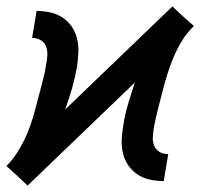

<svg xmlns="http://www.w3.org/2000/svg" viewBox="-24 -564 644 598"><path d="M62 14 29 -17 -4 -47Q17 -68 32.5 -93.5Q48 -119 59.5 -145.5Q71 -172 79 -199.5Q87 -227 94 -255Q101 -283 108.5 -310Q116 -337 120 -365Q123 -379 123.5 -393.5Q124 -408 119 -420.5Q114 -433 102 -439.5Q90 -446 76 -446L90 -530Q111 -530 132 -525.5Q153 -521 170.5 -509.5Q188 -498 199.5 -481Q211 -464 216 -443.5Q221 -423 220 -401Q219 -379 216 -357Q210 -323 200.5 -289.5Q191 -256 179 -223L513 -544L546 -513L580 -483Q558 -462 542.5 -436.5Q527 -411 516 -384.5Q505 -358 496.5 -330.5Q488 -303 481 -275Q474 -247 467 -220Q460 -193 455 -165Q453 -151 452 -136.5Q451 -122 456.5 -109.5Q462 -97 473.5 -90.5Q485 -84 500 -84L486 0Q464 0 443 -4.5Q422 -9 404.5 -20.5Q387 -32 375.5 -49Q364 -66 359 -86.5Q354 -107 355 -129Q356 -151 360 -173Q365 -207 375 -240.5Q385 -274 396 -307Z"/></svg>

Font: Iosevka Curly Slab MdEx
Style: Italic
Weight: 500
Width: 7
Italic angle: -9°
Monospace: yes
Designer: Belleve Invis
Foundry: Belleve Invis
Version: Version 11.0.0; ttfautohint (v1.8.3)